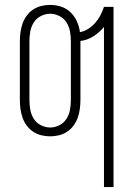

<svg xmlns="http://www.w3.org/2000/svg" viewBox="-20 -548 540 783"><path d="M404 215V-438Q386 -416 361 -400Q336 -384 308 -381V-140Q308 -122 305.5 -103.5Q303 -85 297 -68Q291 -51 280 -36Q269 -21 254 -11Q239 -1 221 3.5Q203 8 185 8Q166 8 148 3.5Q130 -1 115 -11Q100 -21 89 -36Q78 -51 72 -68Q66 -85 63.5 -103.5Q61 -122 61 -140V-380Q61 -398 63.5 -416.5Q66 -435 72 -452Q78 -469 89 -484Q100 -499 115 -509Q130 -519 148 -523.5Q166 -528 185 -528Q207 -528 229 -521Q251 -514 267.5 -498Q284 -482 293.5 -461Q303 -440 306 -417Q324 -420 340 -430.5Q356 -441 368.5 -455Q381 -469 389.5 -485.5Q398 -502 404 -520H443V215ZM185 -28Q204 -28 222.5 -37.5Q241 -47 251.5 -64Q262 -81 265.5 -100.5Q269 -120 269 -140V-380Q269 -400 265.5 -419.5Q262 -439 251.5 -456Q241 -473 222.5 -482.5Q204 -492 185 -492Q165 -492 146.5 -482.5Q128 -473 117.5 -456Q107 -439 103.5 -419.5Q100 -400 100 -380V-140Q100 -120 103.5 -100.5Q107 -81 117.5 -64Q128 -47 146.5 -37.5Q165 -28 185 -28Z"/></svg>

Font: Iosevka Term Curly Extralight
Style: Regular
Weight: 200
Designer: Belleve Invis
Foundry: Belleve Invis
Version: Version 32.3.0